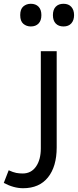

<svg xmlns="http://www.w3.org/2000/svg" viewBox="-60 -756 412 1016"><path d="M62 240Q13 240 -40 212L-14 145Q10 156 26 159Q42 162 60 162Q105 162 130.5 125.5Q156 89 156 29V-485H240V24Q240 125 194 182.5Q148 240 62 240ZM103 -616Q80 -616 63.5 -630Q47 -644 47 -676Q47 -708 63.5 -722Q80 -736 103 -736Q129 -736 144 -720.5Q159 -705 159 -676Q159 -647 144 -631.5Q129 -616 103 -616ZM276 -616Q250 -616 235 -631.5Q220 -647 220 -676Q220 -705 235 -720.5Q250 -736 276 -736Q303 -736 317.5 -719.5Q332 -703 332 -676Q332 -649 317.5 -632.5Q303 -616 276 -616Z"/></svg>

Font: Noto Kufi Arabic
Style: Regular
Weight: 400
Designer: Monotype Design Team, David Williams, Khaled Hosny
Foundry: Google LLC
Version: Version 2.109; ttfautohint (v1.8.4.7-5d5b)